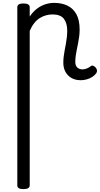

<svg xmlns="http://www.w3.org/2000/svg" viewBox="-20 -539 693 1331"><path d="M142 772Q121 772 110.5 765.5Q100 759 100 746V-489Q100 -502 110.5 -508.5Q121 -515 142 -515Q164 -515 175 -508.5Q186 -502 186 -489V-424Q205 -453 231 -474.5Q257 -496 289 -507.5Q321 -519 356 -519Q408 -519 447.5 -500Q487 -481 509.5 -440.5Q532 -400 532 -334Q532 -310 529 -286.5Q526 -263 521.5 -240.5Q517 -218 512.5 -196Q508 -174 505 -152.5Q502 -131 502 -110Q502 -83 516.5 -70.5Q531 -58 551 -58Q560 -58 570 -60.5Q580 -63 590 -68Q600 -73 609 -80Q617 -87 627 -82.5Q637 -78 644 -70Q652 -60 652.5 -50Q653 -40 647 -31Q636 -16 618.5 -5Q601 6 580.5 11.5Q560 17 540 17Q485 17 452 -16.5Q419 -50 419 -105Q419 -125 421.5 -147Q424 -169 428.5 -191.5Q433 -214 437 -236.5Q441 -259 443.5 -281.5Q446 -304 446 -326Q446 -379 422.5 -409Q399 -439 344 -439Q322 -439 299.5 -433Q277 -427 256 -414Q235 -401 217.5 -379Q200 -357 186 -325V746Q186 759 175 765.5Q164 772 142 772Z"/></svg>

Font: Playwrite VN
Style: Regular
Weight: 400
Designer: Veronika Burian, José Scaglione
Foundry: TypeTogether
Version: Version 1.002